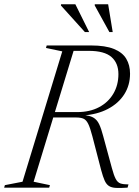

<svg xmlns="http://www.w3.org/2000/svg" viewBox="-49 -904 672 925"><path d="M323 -364Q383.5 -364 428 -387.5Q472.5 -411 497 -452.5Q521.5 -494 521.5 -547Q521.5 -600 487.8 -629.5Q454 -659 378.5 -659H259.5L263 -685H389.5Q458.5 -685 499.8 -668.2Q541 -651.5 559.2 -621Q577.5 -590.5 577.5 -549Q577.5 -493.5 549.8 -449.8Q522 -406 470.5 -379Q419 -352 348.5 -347.5V-349.5Q381 -348.5 399.5 -338.2Q418 -328 428.5 -306Q439 -284 448 -249L490 -94.5Q499.5 -59 508.5 -42Q517.5 -25 531.5 -20.2Q545.5 -15.5 570 -15.5L565.5 0Q530.5 2.5 509.2 1.2Q488 0 475.5 -8.2Q463 -16.5 455 -34.5Q447 -52.5 438.5 -84L396 -247.5Q385.5 -288 376 -307.2Q366.5 -326.5 353.2 -332.2Q340 -338 317.5 -338H165.5L172 -364ZM113 -28.5 191.5 -12 188 0H-29L-25.5 -12L59.5 -28.5L251 -656.5L172.5 -673L176 -685H313.5ZM380.5 -749.5H360L244.5 -877.5L245 -883.5H314ZM494 -749.5H478L407.5 -877.5V-883.5H472Z"/></svg>

Font: Newsreader 36pt Light
Style: Italic
Weight: 300
Italic angle: -17°
Designer: Hugues Gentile
Foundry: Production Type
Version: Version 1.003